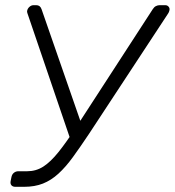

<svg xmlns="http://www.w3.org/2000/svg" viewBox="-20 -720 674 740"><path d="M39 0Q29 0 24 -6Q19 -12 21 -22L24 -37Q26 -48 33.5 -54Q41 -60 51 -60H85Q119 -60 147 -78Q175 -96 205.5 -134Q236 -172 275 -232L569 -685Q574 -693 581 -696.5Q588 -700 595 -700H617Q625 -700 630 -694Q635 -688 633 -680Q632 -676 631 -673.5Q630 -671 628 -668L323 -204Q289 -153 261 -114.5Q233 -76 205 -50.5Q177 -25 145.5 -12.5Q114 0 73 0ZM257 -166 86 -668Q85 -671 84.5 -673.5Q84 -676 85 -680Q87 -688 94 -694Q101 -700 109 -700H120Q127 -700 132 -696.5Q137 -693 140 -685L297 -233Z"/></svg>

Font: Rubik Light Light
Style: Italic
Weight: 300
Italic angle: -12°
Version: Version 2.104